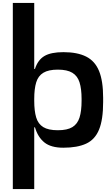

<svg xmlns="http://www.w3.org/2000/svg" viewBox="-20 -1002 750 1318"><path d="M68 296V-982H215V-529H220Q240 -591 285 -617.5Q330 -644 415 -644Q511 -644 571.5 -613.5Q632 -583 660 -514.5Q688 -446 688 -331V-301Q688 -181 660 -112.5Q632 -44 571.5 -16Q511 12 415 12Q330 12 285 -24Q240 -60 220 -128H215V296ZM377 -108Q442 -108 477 -129.5Q512 -151 526 -195.5Q540 -240 540 -310V-323Q540 -392 526 -436.5Q512 -481 476.5 -502.5Q441 -524 377 -524Q313 -524 277.5 -502.5Q242 -481 228.5 -436.5Q215 -392 215 -323V-310Q215 -240 228.5 -195.5Q242 -151 277 -129.5Q312 -108 377 -108Z"/></svg>

Font: Matangi Black
Style: Regular
Weight: 900
Designer: Prashant Pant
Foundry: The Graphic Ant
Version: Version 3.002